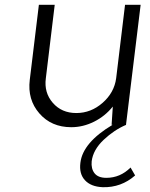

<svg xmlns="http://www.w3.org/2000/svg" viewBox="-20 -520 625 800"><path d="M524 178 543 211Q485 262 408 260Q359 258 334 231Q309 204 315 158Q325 74 449 0H445L450 -76Q418 -36 372 -13Q326 10 277 10Q194 10 144 -47.5Q94 -105 104 -187L142 -500H208L171 -194Q163 -134 200 -91.5Q237 -49 298 -49Q359 -49 407.5 -91.5Q456 -134 464 -194L501 -500H566L505 0H506Q456 21 412 62.5Q368 104 362 152Q359 183 374 202Q389 221 423 221Q481 221 524 178Z"/></svg>

Font: Orkney Light
Style: LightItalic
Weight: 300
Designer: Samuel Oakes and Alfredo Marco Pradil
Foundry: Alfredo Marco Pradil
Version: 1.0; ttfautohint (v1.5)